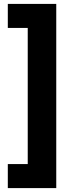

<svg xmlns="http://www.w3.org/2000/svg" viewBox="-20 -818 370 983"><path d="M20 145H268V-798H20V-675H122V22H20Z"/></svg>

Font: Kreadon
Style: Regular
Weight: 400
Designer: kohakuno
Foundry: StudioGnu
Version: Version 1.000;Glyphs 3.1.2 (3151)